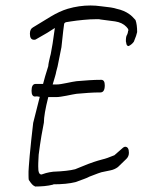

<svg xmlns="http://www.w3.org/2000/svg" viewBox="-20 -657 529 700"><path d="M108 23 105 21Q98 19 85 -1Q84 -5 84 -18Q84 -24 84 -32Q84 -40 85 -49Q87 -81 94 -147L101 -209L125 -304Q120 -305 116 -305.5Q112 -306 108 -305Q95 -305 95 -326Q95 -351 110 -351Q134 -351 137 -351Q140 -362 144.5 -378.5Q149 -395 156 -416Q156 -420 158 -430.5Q160 -441 162.5 -450.5Q165 -460 165 -460Q171 -488 180 -555Q170 -548 152.5 -537.5Q135 -527 110 -513Q108 -512 104 -512Q89 -512 89 -534Q89 -551 100 -557L164 -596Q197 -616 227 -625Q268 -637 310 -637Q329 -637 350 -634Q391 -630 405 -625Q433 -619 452 -605Q461 -599 474 -584Q480 -568 480 -540Q478 -529 468 -505Q461 -495 449 -489Q441 -489 440 -502Q439 -504 439 -507Q439 -510 439 -512Q439 -516 439.5 -519Q440 -522 441 -526Q446 -534 447 -544Q448 -545 448 -547Q448 -552 441 -559Q426 -575 399.5 -579Q373 -583 346 -586Q343 -587 339 -587Q335 -587 330 -587Q310 -587 284 -584.5Q258 -582 239 -579Q220 -576 220 -576Q216 -574 214 -571Q213 -566 210.5 -544.5Q208 -523 204 -485L190 -415L185 -396Q184 -389 180.5 -377.5Q177 -366 172 -349H185Q193 -349 202 -350.5Q211 -352 221 -354Q234 -357 243.5 -358.5Q253 -360 259 -361Q282 -363 304.5 -364.5Q327 -366 349 -366Q362 -366 362 -346Q362 -320 346 -320Q324 -320 302.5 -318.5Q281 -317 259 -315Q254 -314 244.5 -312.5Q235 -311 222 -308Q211 -306 201.5 -304.5Q192 -303 184 -303H156Q140 -240 140 -210Q136 -191 131 -161.5Q126 -132 121 -93L120 -73Q120 -71 119.5 -61.5Q119 -52 120 -36Q122 -20 132 -21Q137 -23 147.5 -26Q158 -29 174 -31Q227 -33 254 -40Q265 -45 301 -59Q309 -62 322 -66.5Q335 -71 354 -76Q368 -79 397 -91L429 -119Q434 -122 436 -122Q450 -122 450 -100Q450 -87 441 -78L410 -48Q398 -39 383 -36L359 -31Q351 -30 337.5 -25Q324 -20 306 -13Q299 -9 286.5 -4.5Q274 0 255 7Q239 11 218.5 13Q198 15 174 15V16Q158 20 141.5 21.5Q125 23 108 23Z"/></svg>

Font: Square Peg
Style: Regular
Weight: 400
Designer: Robert E. Leuschke
Foundry: Robert E. Leuschke
Version: Version 1.010; ttfautohint (v1.8.4.7-5d5b)